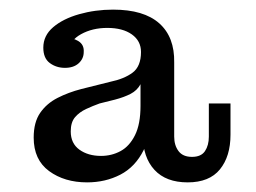

<svg xmlns="http://www.w3.org/2000/svg" viewBox="-20 -707 531 399"><path d="M115 -566Q97 -566 83.5 -576Q70 -586 70 -608Q70 -633 90.5 -650.5Q111 -668 144.5 -677.5Q178 -687 215 -687Q279 -687 311 -658.5Q343 -630 342 -577L273 -599Q273 -622 254 -635.5Q235 -649 203 -649Q172 -649 148.5 -636Q125 -623 123 -602L113 -629Q131 -629 143 -621.5Q155 -614 154 -599Q154 -585 143.5 -575.5Q133 -566 115 -566ZM370 -328Q325 -328 301 -354Q277 -380 277 -425V-432H272V-532H269L273 -569V-599L342 -577V-423Q342 -405 351 -393Q360 -381 379 -381Q398 -381 406 -393Q414 -405 414 -423V-492H459V-427Q459 -382 437 -355Q415 -328 370 -328ZM161 -328Q114 -328 82 -351.5Q50 -375 50 -421Q50 -453 63.5 -472.5Q77 -492 99.5 -503.5Q122 -515 149 -522L209 -537Q238 -543 255.5 -556Q273 -569 273 -599L274 -532H272Q265 -519 251.5 -512Q238 -505 219 -500L187 -492Q173 -487 159 -480.5Q145 -474 136 -463.5Q127 -453 127 -434Q127 -409 145 -396Q163 -383 190 -383Q212 -383 230.5 -393Q249 -403 260.5 -426Q272 -449 272 -487L295 -488Q296 -430 278.5 -395Q261 -360 230 -344Q199 -328 161 -328Z"/></svg>

Font: Montagu Slab 24pt
Style: Regular
Weight: 400
Designer: Florian Karsten
Foundry: Florian Karsten
Version: Version 1.000